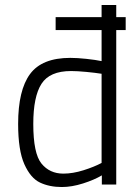

<svg xmlns="http://www.w3.org/2000/svg" viewBox="-20 -743 563 773"><path d="M486 -622H448V0H390V-37Q360 -19 314.5 -4.5Q269 10 229 10Q179 10 141 -8Q103 -26 78 -82Q53 -138 53 -244Q53 -380 101 -445Q149 -510 263 -510Q291 -510 328 -506Q365 -502 389 -497V-622H204V-674H389V-723H448V-674H486ZM389 -446Q364 -450 327.5 -453.5Q291 -457 266 -457Q180 -457 147 -405.5Q114 -354 114 -244Q114 -125 147 -84.5Q180 -44 235 -44Q273 -44 316 -57.5Q359 -71 389 -87Z"/></svg>

Font: Cairo Light
Style: Regular
Weight: 300
Designer: Mohamed Gaber, Accademia di Belle Arti di Urbino and others
Foundry: Kief Type Foundry, Accademia di Belle Arti di Urbino and others
Version: Version 3.011